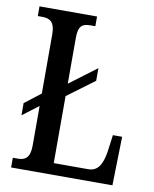

<svg xmlns="http://www.w3.org/2000/svg" viewBox="-81 -776 672 838"><g transform="rotate(10 254.5 -357.0)"><path d="M26 0H475L480 -216H439L429 -141C420 -85 402 -51 359 -51H206V-348L326 -437V-493L206 -403V-606C206 -659 223 -671 260 -671H281V-714H26V-671H46C79 -671 102 -659 102 -603V-341L31 -286V-232L102 -286V-110C102 -55 79 -43 49 -43H26Z"/></g></svg>

Font: Noto Serif Tamil ExtraCondensed Medium
Style: Italic
Weight: 500
Width: 2
Italic angle: -12°
Designer: Indian Type Foundry, Tom Grace, and the Monotype Design Team
Foundry: Monotype Imaging Inc.
Version: Version 2.003